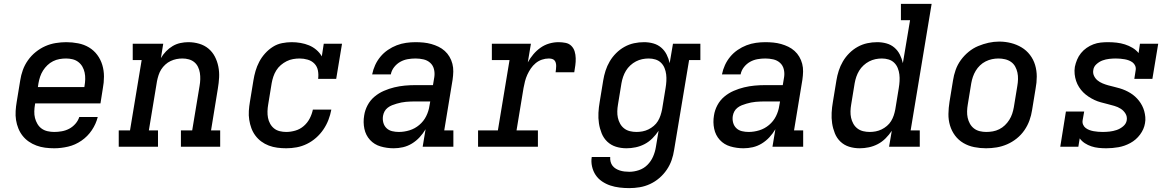

<svg xmlns="http://www.w3.org/2000/svg" viewBox="-20 -755 6040 988"><path d="M259 8Q235 8 212 5Q189 2 167.5 -6Q146 -14 128 -26.5Q110 -39 96.5 -56Q83 -73 74.5 -94Q66 -115 62.5 -137.5Q59 -160 60.5 -184Q62 -208 66 -231L84 -341Q88 -368 97.5 -394.5Q107 -421 124 -445Q141 -469 164 -487.5Q187 -506 213 -517.5Q239 -529 267 -533.5Q295 -538 321 -538Q352 -538 382.5 -532Q413 -526 438 -511Q463 -496 480.5 -472.5Q498 -449 506.5 -420.5Q515 -392 515 -361Q515 -330 509 -299L497 -223H161L160 -217Q157 -200 156.5 -182Q156 -164 160 -148Q164 -132 172.5 -117.5Q181 -103 194 -93.5Q207 -84 224 -80Q241 -76 259 -76Q278 -76 298 -79.5Q318 -83 336 -92.5Q354 -102 368 -118Q382 -134 388 -153H483Q474 -117 452.5 -85Q431 -53 399 -31Q367 -9 330.5 -0.5Q294 8 259 8ZM175 -307H414L415 -313Q418 -330 418.5 -347.5Q419 -365 415.5 -381.5Q412 -398 404 -412Q396 -426 383 -436Q370 -446 353.5 -450Q337 -454 320 -454Q303 -454 286 -451Q269 -448 253 -440Q237 -432 224 -419.5Q211 -407 201.5 -392Q192 -377 186.5 -360.5Q181 -344 178 -327Z M591 0V-84H649L709 -446H663V-530H820L808 -456Q819 -475 834.5 -491Q850 -507 868.5 -518Q887 -529 908 -533.5Q929 -538 949 -538Q978 -538 1005 -530Q1032 -522 1052.5 -505Q1073 -488 1085.5 -464Q1098 -440 1103.5 -412.5Q1109 -385 1107.5 -356.5Q1106 -328 1101 -299L1066 -84H1113V0H911V-84H969L1007 -313Q1010 -330 1010.5 -347Q1011 -364 1008.5 -380Q1006 -396 999 -410.5Q992 -425 980 -435Q968 -445 952 -449.5Q936 -454 919 -454Q903 -454 888 -451Q873 -448 858 -441Q843 -434 830.5 -422.5Q818 -411 809.5 -397.5Q801 -384 796 -368.5Q791 -353 788 -338L746 -84H793V0Z M1453 8Q1430 8 1407 5Q1384 2 1363 -6Q1342 -14 1324.5 -27Q1307 -40 1294 -57.5Q1281 -75 1273.5 -95.5Q1266 -116 1262.5 -138.5Q1259 -161 1260.5 -184.5Q1262 -208 1266 -231L1284 -341Q1288 -366 1295 -390Q1302 -414 1314 -437Q1326 -460 1344 -480Q1362 -500 1384 -514Q1406 -528 1431.5 -533Q1457 -538 1481 -538Q1504 -538 1527 -534Q1550 -530 1570.5 -521.5Q1591 -513 1608 -498.5Q1625 -484 1636 -465L1646 -530H1740L1710 -349H1617Q1620 -371 1616 -392Q1612 -413 1598 -427.5Q1584 -442 1563.5 -448Q1543 -454 1522 -454Q1505 -454 1488 -451Q1471 -448 1455 -440Q1439 -432 1425 -420Q1411 -408 1401.5 -392.5Q1392 -377 1386.5 -360.5Q1381 -344 1378 -327L1360 -217Q1357 -200 1356.5 -182.5Q1356 -165 1359 -149Q1362 -133 1370 -118.5Q1378 -104 1390.5 -94Q1403 -84 1419.5 -80Q1436 -76 1453 -76Q1476 -76 1500 -83Q1524 -90 1543 -106.5Q1562 -123 1573.5 -145Q1585 -167 1590 -191H1685Q1680 -164 1670 -138Q1660 -112 1644 -88.5Q1628 -65 1606.5 -46Q1585 -27 1559.5 -14.5Q1534 -2 1507 3Q1480 8 1453 8Z M2006 8Q1971 8 1938.5 -1.5Q1906 -11 1884 -35Q1862 -59 1855 -92.5Q1848 -126 1854 -161Q1858 -188 1871.5 -213.5Q1885 -239 1907 -257.5Q1929 -276 1955.5 -287.5Q1982 -299 2009 -305.5Q2036 -312 2063 -314.5Q2090 -317 2117 -317H2208L2215 -359Q2218 -380 2213 -399.5Q2208 -419 2193.5 -432Q2179 -445 2159 -449.5Q2139 -454 2118 -454Q2098 -454 2078 -450.5Q2058 -447 2040 -437Q2022 -427 2008.5 -410Q1995 -393 1991 -372H1895Q1900 -397 1910.5 -420Q1921 -443 1937.5 -463Q1954 -483 1976 -498Q1998 -513 2021.5 -522Q2045 -531 2069.5 -534.5Q2094 -538 2118 -538Q2139 -538 2159.5 -536Q2180 -534 2199.5 -528.5Q2219 -523 2236.5 -514.5Q2254 -506 2268.5 -493Q2283 -480 2293 -463Q2303 -446 2308 -426.5Q2313 -407 2312.5 -386.5Q2312 -366 2309 -345L2266 -84H2313V0H2155L2170 -90Q2157 -68 2139.5 -49Q2122 -30 2100 -16.5Q2078 -3 2054 2.5Q2030 8 2006 8ZM2032 -76Q2060 -76 2087.5 -84.5Q2115 -93 2137.5 -112Q2160 -131 2173 -157Q2186 -183 2190 -211L2194 -233H2117Q2105 -233 2093 -232.5Q2081 -232 2069 -231Q2057 -230 2045 -227.5Q2033 -225 2021 -221.5Q2009 -218 1997.5 -213.5Q1986 -209 1975.5 -201Q1965 -193 1959 -182Q1953 -171 1951 -159Q1948 -141 1952.5 -124Q1957 -107 1969 -95.5Q1981 -84 1998 -80Q2015 -76 2032 -76Z M2440 0V-84H2542L2602 -446H2511V-530H2712L2696 -434Q2708 -456 2724.5 -475.5Q2741 -495 2761.5 -509.5Q2782 -524 2806 -531Q2830 -538 2854 -538Q2872 -538 2890 -534.5Q2908 -531 2920 -519Q2932 -507 2937 -490.5Q2942 -474 2942.5 -455.5Q2943 -437 2940.5 -419Q2938 -401 2935 -383H2839Q2840 -391 2841 -399Q2842 -407 2842 -415.5Q2842 -424 2840 -431.5Q2838 -439 2833 -444.5Q2828 -450 2820 -452Q2812 -454 2804 -454Q2786 -454 2768.5 -448Q2751 -442 2736.5 -430Q2722 -418 2711.5 -402.5Q2701 -387 2693.5 -370.5Q2686 -354 2681.5 -336.5Q2677 -319 2674 -302L2638 -84H2748V0Z M3218 213Q3193 213 3168 210Q3143 207 3120.5 199.5Q3098 192 3078 178.5Q3058 165 3045 145.5Q3032 126 3026.5 101.5Q3021 77 3025 53H3120Q3119 65 3122 77Q3125 89 3132 98Q3139 107 3149 113Q3159 119 3170 122.5Q3181 126 3193.5 127.5Q3206 129 3218 129Q3243 129 3268 120.5Q3293 112 3311.5 93.5Q3330 75 3340.5 51Q3351 27 3355 2L3369 -82Q3355 -61 3337 -43Q3319 -25 3297 -13.5Q3275 -2 3251 3Q3227 8 3204 8Q3175 8 3149.5 0Q3124 -8 3105 -26Q3086 -44 3076 -69Q3066 -94 3062 -120.5Q3058 -147 3059.5 -175Q3061 -203 3066 -231L3084 -341Q3088 -366 3096 -391Q3104 -416 3117.5 -439Q3131 -462 3150.5 -481.5Q3170 -501 3193.5 -514Q3217 -527 3242.5 -532.5Q3268 -538 3294 -538Q3319 -538 3342 -531.5Q3365 -525 3382.5 -510Q3400 -495 3410.5 -474Q3421 -453 3426 -430L3443 -530H3584V-446H3526L3449 16Q3445 43 3436 69Q3427 95 3411 118.5Q3395 142 3373 161Q3351 180 3325 192Q3299 204 3272 208.5Q3245 213 3218 213ZM3255 -76Q3271 -76 3286.5 -79Q3302 -82 3316.5 -89Q3331 -96 3344 -107Q3357 -118 3365.5 -132Q3374 -146 3379 -161.5Q3384 -177 3387 -192L3405 -302Q3408 -320 3409 -337.5Q3410 -355 3408 -372Q3406 -389 3399.5 -405Q3393 -421 3381 -432.5Q3369 -444 3352.5 -449Q3336 -454 3318 -454Q3301 -454 3284.5 -450.5Q3268 -447 3252.5 -439Q3237 -431 3223.5 -418.5Q3210 -406 3201 -391Q3192 -376 3186.5 -360Q3181 -344 3178 -327L3160 -217Q3157 -200 3156.5 -182.5Q3156 -165 3159.5 -149Q3163 -133 3171 -118.5Q3179 -104 3192 -94Q3205 -84 3221.5 -80Q3238 -76 3255 -76Z M3806 8Q3771 8 3738.5 -1.5Q3706 -11 3684 -35Q3662 -59 3655 -92.5Q3648 -126 3654 -161Q3658 -188 3671.5 -213.5Q3685 -239 3707 -257.5Q3729 -276 3755.5 -287.5Q3782 -299 3809 -305.5Q3836 -312 3863 -314.5Q3890 -317 3917 -317H4008L4015 -359Q4018 -380 4013 -399.5Q4008 -419 3993.5 -432Q3979 -445 3959 -449.5Q3939 -454 3918 -454Q3898 -454 3878 -450.5Q3858 -447 3840 -437Q3822 -427 3808.5 -410Q3795 -393 3791 -372H3695Q3700 -397 3710.5 -420Q3721 -443 3737.5 -463Q3754 -483 3776 -498Q3798 -513 3821.5 -522Q3845 -531 3869.5 -534.5Q3894 -538 3918 -538Q3939 -538 3959.5 -536Q3980 -534 3999.5 -528.5Q4019 -523 4036.5 -514.5Q4054 -506 4068.5 -493Q4083 -480 4093 -463Q4103 -446 4108 -426.5Q4113 -407 4112.5 -386.5Q4112 -366 4109 -345L4066 -84H4113V0H3955L3970 -90Q3957 -68 3939.5 -49Q3922 -30 3900 -16.5Q3878 -3 3854 2.5Q3830 8 3806 8ZM3832 -76Q3860 -76 3887.5 -84.5Q3915 -93 3937.5 -112Q3960 -131 3973 -157Q3986 -183 3990 -211L3994 -233H3917Q3905 -233 3893 -232.5Q3881 -232 3869 -231Q3857 -230 3845 -227.5Q3833 -225 3821 -221.5Q3809 -218 3797.5 -213.5Q3786 -209 3775.5 -201Q3765 -193 3759 -182Q3753 -171 3751 -159Q3748 -141 3752.5 -124Q3757 -107 3769 -95.5Q3781 -84 3798 -80Q3815 -76 3832 -76Z M4404 8Q4375 8 4349.5 0Q4324 -8 4305 -26Q4286 -44 4276 -69Q4266 -94 4262 -120.5Q4258 -147 4259.5 -175Q4261 -203 4266 -231L4284 -341Q4288 -366 4296 -391Q4304 -416 4317.5 -439Q4331 -462 4350.5 -481.5Q4370 -501 4393.5 -514Q4417 -527 4442.5 -532.5Q4468 -538 4494 -538Q4519 -538 4542 -531.5Q4565 -525 4582.5 -510Q4600 -495 4610.5 -474Q4621 -453 4626 -430L4663 -651H4616V-735H4774L4666 -84H4713V0H4555L4569 -82Q4555 -61 4537 -43Q4519 -25 4497 -13.5Q4475 -2 4451 3Q4427 8 4404 8ZM4455 -76Q4471 -76 4486.5 -79Q4502 -82 4516.5 -89Q4531 -96 4544 -107Q4557 -118 4565.5 -132Q4574 -146 4579 -161Q4584 -176 4587 -192L4605 -302Q4608 -320 4609 -337.5Q4610 -355 4608 -372Q4606 -389 4599.5 -405Q4593 -421 4581 -432.5Q4569 -444 4552.5 -449Q4536 -454 4518 -454Q4501 -454 4484.5 -450.5Q4468 -447 4452.5 -439Q4437 -431 4423.5 -418.5Q4410 -406 4401 -391Q4392 -376 4386.5 -360Q4381 -344 4378 -327L4360 -217Q4357 -200 4356.5 -182.5Q4356 -165 4359.5 -149Q4363 -133 4371 -118.5Q4379 -104 4392 -94Q4405 -84 4421.5 -80Q4438 -76 4455 -76Q4455 -76 4455 -76Q4455 -76 4455 -76Z M5054 8Q5023 8 4993 2Q4963 -4 4937.5 -19Q4912 -34 4894.5 -57.5Q4877 -81 4868.5 -109.5Q4860 -138 4860.5 -169Q4861 -200 4866 -231L4884 -341Q4888 -368 4897.5 -395Q4907 -422 4924 -445.5Q4941 -469 4964 -488Q4987 -507 5013.5 -518Q5040 -529 5067 -535Q5094 -541 5122 -541Q5153 -541 5182.5 -533.5Q5212 -526 5237 -511Q5262 -496 5280 -472.5Q5298 -449 5306.5 -420.5Q5315 -392 5315 -361Q5315 -330 5309 -299L5291 -189Q5287 -162 5277.5 -135.5Q5268 -109 5251.5 -85Q5235 -61 5212 -42.5Q5189 -24 5162.5 -12.5Q5136 -1 5108.5 3.5Q5081 8 5054 8ZM5055 -76Q5072 -76 5089 -79Q5106 -82 5122 -90Q5138 -98 5151 -110.5Q5164 -123 5173.5 -138Q5183 -153 5188.5 -169.5Q5194 -186 5197 -203L5215 -313Q5218 -330 5218.5 -347.5Q5219 -365 5215.5 -381.5Q5212 -398 5204 -412.5Q5196 -427 5182.5 -436.5Q5169 -446 5152 -450Q5135 -454 5118 -454Q5101 -454 5084.5 -450.5Q5068 -447 5052 -439Q5036 -431 5023 -418.5Q5010 -406 5001 -391Q4992 -376 4986.5 -360Q4981 -344 4978 -327L4960 -217Q4957 -200 4956.5 -182.5Q4956 -165 4959.5 -149Q4963 -133 4971 -118.5Q4979 -104 4992 -94Q5005 -84 5021.5 -80Q5038 -76 5055 -76Q5055 -76 5055 -76Q5055 -76 5055 -76Z M5672 8Q5653 8 5633.5 6Q5614 4 5596 -2Q5578 -8 5562.5 -18Q5547 -28 5536 -43L5529 0H5436L5465 -181H5559L5551 -136Q5549 -124 5553.5 -113.5Q5558 -103 5566.5 -96.5Q5575 -90 5585.5 -86Q5596 -82 5607.5 -80Q5619 -78 5630.5 -77Q5642 -76 5654 -76Q5672 -76 5690 -78Q5708 -80 5726 -86Q5744 -92 5759.5 -105Q5775 -118 5778 -136Q5781 -155 5771.5 -170.5Q5762 -186 5747 -195.5Q5732 -205 5714.5 -210Q5697 -215 5679.5 -219.5Q5662 -224 5645 -228.5Q5628 -233 5612 -240.5Q5596 -248 5581 -258Q5566 -268 5554 -280Q5542 -292 5532.5 -307Q5523 -322 5517.5 -338.5Q5512 -355 5510 -373.5Q5508 -392 5511 -411Q5515 -430 5522.5 -448Q5530 -466 5542.5 -481.5Q5555 -497 5571.5 -508.5Q5588 -520 5606.5 -527Q5625 -534 5644 -536Q5663 -538 5681 -538Q5704 -538 5726 -535.5Q5748 -533 5768.5 -526.5Q5789 -520 5807.5 -509Q5826 -498 5839 -482L5846 -530H5940L5910 -349H5817L5824 -394Q5826 -406 5821.5 -416.5Q5817 -427 5808.5 -433.5Q5800 -440 5789.5 -444Q5779 -448 5767.5 -450Q5756 -452 5744.5 -453Q5733 -454 5722 -454Q5705 -454 5687.5 -452Q5670 -450 5653.5 -444Q5637 -438 5622.5 -425Q5608 -412 5606 -395Q5603 -379 5609.5 -365Q5616 -351 5627.5 -341.5Q5639 -332 5653.5 -326Q5668 -320 5682.5 -316Q5697 -312 5712 -308.5Q5727 -305 5742 -300.5Q5757 -296 5770.5 -290Q5784 -284 5797 -276Q5810 -268 5821 -258Q5832 -248 5841 -236.5Q5850 -225 5857 -211.5Q5864 -198 5868 -183.5Q5872 -169 5873.5 -153Q5875 -137 5872 -121Q5867 -90 5846.5 -62.5Q5826 -35 5796.5 -19Q5767 -3 5735.5 2.5Q5704 8 5673 8Q5673 8 5672.5 8Q5672 8 5672 8Z"/></svg>

Font: Iosevka Curly Slab MdExObl
Style: Regular
Weight: 500
Width: 7
Italic angle: -9°
Monospace: yes
Designer: Belleve Invis
Foundry: Belleve Invis
Version: Version 11.1.0; ttfautohint (v1.8.3)